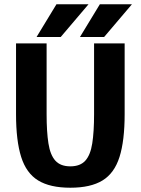

<svg xmlns="http://www.w3.org/2000/svg" viewBox="-20 -870 658 898"><path d="M563 -336Q563 -212 539 -136Q515 -60 459.5 -26Q404 8 309 8Q214 8 158.5 -26Q103 -60 79 -136Q55 -212 55 -336V-667H198V-336Q198 -254 206.5 -199.5Q215 -145 239 -118.5Q263 -92 309 -92Q355 -92 379 -118.5Q403 -145 411.5 -199.5Q420 -254 420 -336V-667H563ZM394 -850 264 -697H151L244 -850ZM597 -850 467 -697H354L447 -850Z"/></svg>

Font: Epunda Sans
Style: Bold
Weight: 700
Designer: Simon Atzbach
Foundry: typofactur
Version: Version 2.204; ttfautohint (v1.8.4.7-5d5b)